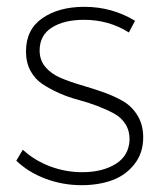

<svg xmlns="http://www.w3.org/2000/svg" viewBox="-20 -542 477 563"><path d="M227.1 -522Q308.6 -522 376 -481L357.9 -446.8Q299.3 -483.9 226.1 -483.9Q168 -483.9 132.1 -461.2Q96.2 -438.5 96.2 -394Q96.2 -365.7 113 -345.7Q129.9 -325.7 156.5 -314.2Q183.1 -302.7 215.6 -293.2Q248 -283.7 280.5 -272.5Q313 -261.2 339.6 -246.1Q366.2 -231 383.1 -203.6Q399.9 -176.3 399.9 -139.2Q399.9 -92.8 373.8 -60.1Q347.7 -27.3 308.1 -13.2Q268.6 1 219.2 1Q164.1 1 113.8 -17.8Q63.5 -36.6 27.8 -70.8L46.9 -103Q80.6 -71.8 126.2 -54.4Q171.9 -37.1 221.2 -37.1Q279.8 -37.1 318.8 -61Q357.9 -85 359.9 -131.8Q360.4 -158.2 347.9 -178Q335.4 -197.8 314.2 -209.2Q293 -220.7 265.6 -231.2Q238.3 -241.7 209.5 -249.3Q180.7 -256.8 153.3 -269Q126 -281.2 104.2 -295.7Q82.5 -310.1 69.3 -334.5Q56.2 -358.9 56.2 -391.1Q56.2 -455.6 104.5 -488.8Q152.8 -522 227.1 -522Z"/></svg>

Font: Montserrat Ultra Light
Style: Regular
Weight: 200
Designer: Julieta Ulanovsky
Foundry: Julieta Ulanovsky
Version: Version 3.001;PS 003.001;hotconv 1.0.70;makeotf.lib2.5.58329